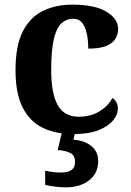

<svg xmlns="http://www.w3.org/2000/svg" viewBox="-20 -569 567 829"><path d="M295 10Q222 10 166 -16.5Q110 -43 78.5 -103.5Q47 -164 47 -266Q47 -374 79.5 -435.5Q112 -497 167.5 -523Q223 -549 292 -549Q389 -549 439.5 -518.5Q490 -488 490 -444Q490 -423 479.5 -403.5Q469 -384 441 -371.5Q413 -359 361 -359Q361 -394 355 -423Q349 -452 335 -470Q321 -488 296 -488Q267 -488 245.5 -468.5Q224 -449 212.5 -401Q201 -353 201 -267Q201 -166 229 -115.5Q257 -65 320 -65Q372 -65 410 -88.5Q448 -112 465 -146Q477 -139 483 -126.5Q489 -114 489 -100Q489 -75 468.5 -49.5Q448 -24 405.5 -7Q363 10 295 10ZM262 240Q246 240 219.5 237Q193 234 175 229V168Q213 176 243 176Q272 176 288 165.5Q304 155 304 130Q304 101 282.5 91Q261 81 229 79L250 -9H307L297 34Q346 38 375 62Q404 86 404 126Q404 179 365 209.5Q326 240 262 240Z"/></svg>

Font: Noto Serif Tamil
Style: Bold Italic
Weight: 700
Italic angle: -12°
Designer: Indian Type Foundry, Tom Grace, and the Monotype Design Team
Foundry: Monotype Imaging Inc.
Version: Version 2.003; ttfautohint (v1.8.4.7-5d5b)